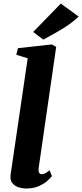

<svg xmlns="http://www.w3.org/2000/svg" viewBox="-20 -1072 472 1102"><path d="M202 -108.5Q199.5 -91.5 203.8 -81.8Q208 -72 220 -72Q227.5 -72 236.8 -76.2Q246 -80.5 265 -94.5L278 -61Q271 -52 253 -35.2Q235 -18.5 204 -4.2Q173 10 127.5 10Q108 10 87.8 3.5Q67.5 -3 53.8 -17.5Q40 -32 40 -56Q40 -62 40.8 -69.2Q41.5 -76.5 42.5 -83.5Q43.5 -90.5 44.5 -94.5L139 -737.5L73.5 -757.5L83 -795.5L277.5 -817L302.5 -803ZM228.5 -844.5 170.5 -888.5 329 -1051.5 431.5 -977Q397.5 -945 360.8 -921Q324 -897 290 -878.5Q256 -860 228.5 -844.5Z"/></svg>

Font: Merriweather 28pt Black
Style: Italic
Weight: 900
Italic angle: -7.8°
Version: Version 2.101